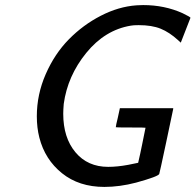

<svg xmlns="http://www.w3.org/2000/svg" viewBox="-20 -725 770 756"><path d="M125 -267Q125 -353 160 -433Q195 -513 251 -570Q307 -627 377 -663Q447 -699 517 -704Q519 -704 528.5 -704.5Q538 -705 544 -705Q628 -705 699 -673Q730 -658 730 -655Q694 -561 693 -560L692 -557L681 -567Q647 -598 612.5 -612Q578 -626 526 -626Q505 -626 495 -624Q393 -607 319.5 -516.5Q246 -426 231 -316Q229 -292 229 -277Q229 -183 277 -125.5Q325 -68 406 -68Q442 -68 485 -76L524 -84L526 -93Q528 -102 532 -119.5Q536 -137 539 -153L553 -222Q553 -223 495 -223Q436 -223 436 -224Q436 -230 444 -262L452 -299H662V-296Q661 -290 634.5 -165.5Q608 -41 607 -40Q603 -30 516 -6Q451 11 391 11Q291 11 224 -43Q157 -97 135 -183Q125 -222 125 -267Z"/></svg>

Font: KaTeX_SansSerif
Style: Italic
Weight: 400
Version: Version 1.1; ttfautohint (v1.3)